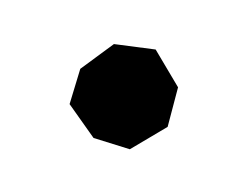

<svg xmlns="http://www.w3.org/2000/svg" viewBox="-37 -159 294 227"><g transform="rotate(-15 110.0 -45.5)"><path d="M68 -90 114 -108 160 -89 174 -39 150 3 100 17 62 -7 45 -53Z"/></g></svg>

Font: Alike Angular
Style: Regular
Weight: 400
Version: Version 1.210